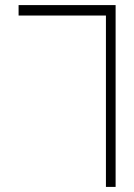

<svg xmlns="http://www.w3.org/2000/svg" viewBox="-20 -734 527 754"><path d="M396 0V-673H53V-714H434V0Z"/></svg>

Font: Alexandria ExtraLight
Style: Regular
Weight: 250
Designer: Mohamed Gaber
Foundry: Kief Type Foundry
Version: Version 5.100